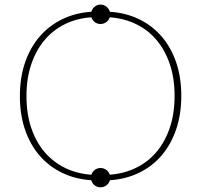

<svg xmlns="http://www.w3.org/2000/svg" viewBox="-20 -760 855 816"><path d="M446.5 -17.5Q507.5 -22 558.2 -46.8Q609 -71.5 645.2 -114.5Q681.5 -157.5 701.8 -217.5Q722 -277.5 722 -352.5Q722 -427.5 701.8 -487.2Q681.5 -547 645.2 -590Q609 -633 558.2 -657.5Q507.5 -682 446.5 -686.5Q442.5 -674 431.8 -666Q421 -658 407 -658Q393 -658 382.8 -666Q372.5 -674 368.5 -686.5Q307.5 -682.5 256.8 -657.8Q206 -633 169.5 -589.8Q133 -546.5 112.8 -486.5Q92.5 -426.5 92.5 -351.5Q92.5 -276.5 112.8 -216.5Q133 -156.5 169.5 -113.8Q206 -71 256.8 -46.2Q307.5 -21.5 368.5 -17.5Q372.5 -30 383 -38Q393.5 -46 407 -46Q421 -46 431.8 -38Q442.5 -30 446.5 -17.5ZM750.5 -352.5Q750.5 -274 728.5 -209.8Q706.5 -145.5 666.5 -99Q626.5 -52.5 570.5 -25.5Q514.5 1.5 447 6Q443.5 19 432.5 27.5Q421.5 36 407 36Q392.5 36 382 27.5Q371.5 19 368 6Q300.5 1.5 244.8 -25.2Q189 -52 148.8 -98.2Q108.5 -144.5 86.5 -208.5Q64.5 -272.5 64.5 -351.5Q64.5 -430 86.5 -494.2Q108.5 -558.5 148.8 -605Q189 -651.5 244.8 -678.5Q300.5 -705.5 368 -710Q372 -723 382.5 -731.8Q393 -740.5 407 -740.5Q421.5 -740.5 432.2 -731.8Q443 -723 447 -710Q514.5 -705.5 570.2 -678.8Q626 -652 666.2 -605.8Q706.5 -559.5 728.5 -495.5Q750.5 -431.5 750.5 -352.5Z"/></svg>

Font: Lato ExtraLight
Style: Regular
Weight: 275
Designer: Lukasz Dziedzic with Adam Twardoch and Botio Nikoltchev
Foundry: tyPoland Lukasz Dziedzic
Version: Version 2.015; 2015-08-06; http://www.latofonts.com/